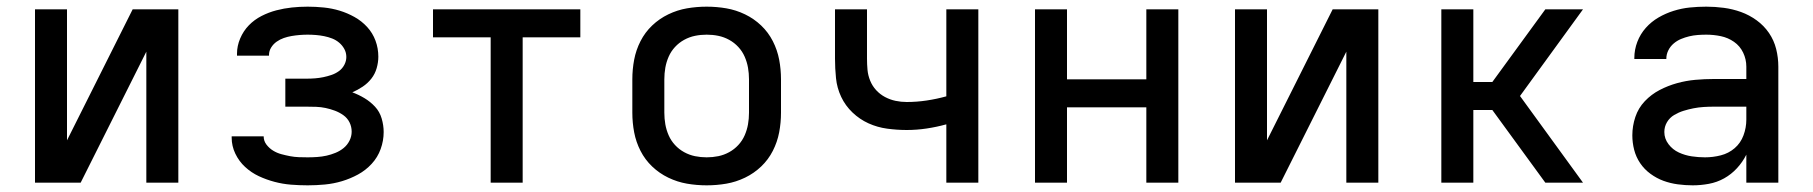

<svg xmlns="http://www.w3.org/2000/svg" viewBox="-20 -548 5440 576"><path d="M85 0V-520H181V-127L378 -520H515V0H419V-393L222 0Z M903 8Q878 8 853 6Q828 4 803.5 -2.5Q779 -9 756.5 -19.5Q734 -30 715.5 -47Q697 -64 686 -87Q675 -110 675 -135V-139H771Q771 -125 779.5 -114Q788 -103 799.5 -96Q811 -89 824 -85.5Q837 -82 850 -79.5Q863 -77 876.5 -76.5Q890 -76 903 -76Q917 -76 931.5 -77Q946 -78 959.5 -81Q973 -84 986.5 -89.5Q1000 -95 1011 -104Q1022 -113 1028.5 -126Q1035 -139 1035 -153Q1035 -168 1028.5 -181Q1022 -194 1010 -202.5Q998 -211 984.5 -216Q971 -221 957 -224Q943 -227 928.5 -227.5Q914 -228 900 -228H836V-312H900Q913 -312 925.5 -313Q938 -314 950 -316.5Q962 -319 974 -323Q986 -327 996.5 -334.5Q1007 -342 1013 -353.5Q1019 -365 1019 -377Q1019 -390 1013 -401Q1007 -412 997.5 -420Q988 -428 976.5 -432.5Q965 -437 952.5 -439.5Q940 -442 927.5 -443Q915 -444 903 -444Q891 -444 879 -443Q867 -442 855 -440Q843 -438 831.5 -434Q820 -430 810 -423Q800 -416 793.5 -405.5Q787 -395 787 -383V-381H691V-387Q691 -410 700.5 -432.5Q710 -455 726.5 -472Q743 -489 764.5 -500Q786 -511 809 -517Q832 -523 855.5 -525.5Q879 -528 903 -528Q927 -528 951.5 -525.5Q976 -523 999 -516Q1022 -509 1043.5 -497Q1065 -485 1081.5 -467Q1098 -449 1106.5 -426Q1115 -403 1115 -378Q1115 -361 1110 -343.5Q1105 -326 1094 -312Q1083 -298 1068 -288Q1053 -278 1037 -271Q1056 -264 1073.5 -253.5Q1091 -243 1105 -228Q1119 -213 1125 -192.5Q1131 -172 1131 -152Q1131 -126 1122 -101Q1113 -76 1095 -56.5Q1077 -37 1054 -24.5Q1031 -12 1006 -4.5Q981 3 955 5.5Q929 8 903 8Z M1452 0V-436H1279V-520H1721V-436H1548V0Z M2100 8Q2070 8 2041 3Q2012 -2 1985 -15Q1958 -28 1936.5 -48.5Q1915 -69 1901.5 -95.5Q1888 -122 1882.5 -151Q1877 -180 1877 -210V-310Q1877 -340 1882.5 -369Q1888 -398 1901.5 -424.5Q1915 -451 1936.5 -471.5Q1958 -492 1985 -505Q2012 -518 2041 -523Q2070 -528 2100 -528Q2130 -528 2159 -523Q2188 -518 2215 -505Q2242 -492 2263.5 -471.5Q2285 -451 2298.5 -424.5Q2312 -398 2317.5 -369Q2323 -340 2323 -310V-210Q2323 -180 2317.5 -151Q2312 -122 2298.5 -95.5Q2285 -69 2263.5 -48.5Q2242 -28 2215 -15Q2188 -2 2159 3Q2130 8 2100 8ZM2100 -76Q2118 -76 2135 -79.5Q2152 -83 2167.5 -91.5Q2183 -100 2195 -113Q2207 -126 2214 -142Q2221 -158 2224 -175Q2227 -192 2227 -210V-310Q2227 -328 2224 -345Q2221 -362 2214 -378Q2207 -394 2195 -407Q2183 -420 2167.5 -428.5Q2152 -437 2135 -440.5Q2118 -444 2100 -444Q2082 -444 2065 -440.5Q2048 -437 2032.5 -428.5Q2017 -420 2005 -407Q1993 -394 1986 -378Q1979 -362 1976 -345Q1973 -328 1973 -310V-210Q1973 -192 1976 -175Q1979 -158 1986 -142Q1993 -126 2005 -113Q2017 -100 2032.5 -91.5Q2048 -83 2065 -79.5Q2082 -76 2100 -76Z M2819 0V-175Q2790 -167 2760 -162.5Q2730 -158 2700 -158Q2671 -158 2641.5 -162Q2612 -166 2585.5 -178Q2559 -190 2537.5 -210.5Q2516 -231 2503.5 -257.5Q2491 -284 2488 -313.5Q2485 -343 2485 -372V-520H2581V-372Q2581 -355 2582.5 -338.5Q2584 -322 2590.5 -306Q2597 -290 2608.5 -277.5Q2620 -265 2635 -257Q2650 -249 2666.5 -245.5Q2683 -242 2700 -242Q2730 -242 2760 -246.5Q2790 -251 2819 -259V-520H2915V0Z M3085 0V-520H3181V-310H3419V-520H3515V0H3419V-226H3181V0Z M3685 0V-520H3781V-127L3978 -520H4115V0H4019V-393L3822 0Z M4616 0 4457 -218H4400V0H4304V-520H4400V-302H4457L4616 -520H4729L4540 -260L4729 0Z M5058 8Q5036 8 5013.5 5Q4991 2 4970.5 -5.5Q4950 -13 4931.5 -26.5Q4913 -40 4900.5 -58.5Q4888 -77 4882.5 -98.5Q4877 -120 4877 -142Q4877 -170 4886 -197Q4895 -224 4914.5 -244.5Q4934 -265 4959 -278Q4984 -291 5011 -298.5Q5038 -306 5066 -308.5Q5094 -311 5121 -311H5219V-348Q5219 -370 5209.5 -390Q5200 -410 5182 -422.5Q5164 -435 5142.5 -439.5Q5121 -444 5099 -444Q5086 -444 5073 -443Q5060 -442 5047.5 -439Q5035 -436 5023 -431Q5011 -426 5001 -417.5Q4991 -409 4985 -397Q4979 -385 4979 -372V-371H4883V-374Q4883 -399 4892 -422.5Q4901 -446 4917.5 -464.5Q4934 -483 4955.5 -495.5Q4977 -508 5001 -515.5Q5025 -523 5049.5 -525.5Q5074 -528 5099 -528Q5125 -528 5151.5 -524.5Q5178 -521 5203 -512Q5228 -503 5250 -487Q5272 -471 5287 -449Q5302 -427 5308.5 -401Q5315 -375 5315 -348V0H5219V-84Q5208 -62 5191 -43.5Q5174 -25 5152.5 -13Q5131 -1 5106.5 3.5Q5082 8 5058 8ZM5095 -76Q5119 -76 5142.5 -82Q5166 -88 5184 -103.5Q5202 -119 5210.5 -142Q5219 -165 5219 -189V-228H5121Q5106 -228 5090.5 -227Q5075 -226 5060 -223Q5045 -220 5030.5 -215.5Q5016 -211 5002.5 -203Q4989 -195 4981 -181.5Q4973 -168 4973 -152Q4973 -132 4985.5 -115.5Q4998 -99 5016.5 -90.5Q5035 -82 5055 -79Q5075 -76 5095 -76Z"/></svg>

Font: Iosevka Fixed Curly Md Ex
Style: Regular
Weight: 500
Width: 7
Monospace: yes
Designer: Belleve Invis
Foundry: Belleve Invis
Version: Version 30.1.2